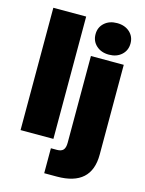

<svg xmlns="http://www.w3.org/2000/svg" viewBox="-137 -818 833 1103"><g transform="rotate(15 280.0 -266.5)"><path d="M237.3 -727.5V0H42V-727.5ZM322.3 -515.6H517.6V18.6Q517.6 204.1 312.5 204.1H237.3V55.7H273.4Q299.3 55.7 310.8 42.7Q322.3 29.8 322.3 0ZM419.4 -549.8Q373.5 -549.8 344.5 -576.2Q315.4 -602.5 315.4 -644Q315.4 -685.1 344.5 -711.2Q373.5 -737.3 419.4 -737.3Q465.3 -737.3 494.4 -711.2Q523.4 -685.1 523.4 -644Q523.4 -602.5 494.4 -576.2Q465.3 -549.8 419.4 -549.8Z"/></g></svg>

Font: Inter Display Black
Style: Regular
Weight: 900
Designer: Rasmus Andersson
Foundry: rsms
Version: Version 4.000;git-a52131595